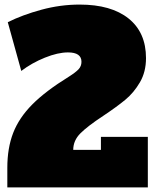

<svg xmlns="http://www.w3.org/2000/svg" viewBox="-20 -819 689 839"><path d="M12 -86Q12 -172 37.5 -238Q63 -304 121 -362.5Q179 -421 281 -484Q311 -503 323.5 -516.5Q336 -530 336 -549Q336 -590 277 -590Q233 -590 176 -567Q119 -544 73 -509L14 -722Q78 -754 161 -776.5Q244 -799 328 -799Q466 -799 542 -738Q618 -677 618 -565Q618 -505 591.5 -459.5Q565 -414 527.5 -383Q490 -352 430 -312Q363 -268 331.5 -236.5Q300 -205 300 -164H421V-221H626V0H12Z"/></svg>

Font: Alfa Slab One
Style: Regular
Weight: 400
Designer: JM Sole
Foundry: JM Sole
Version: Version 2.000